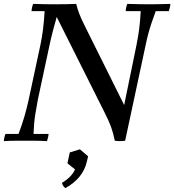

<svg xmlns="http://www.w3.org/2000/svg" viewBox="-23 -722 894 985"><path d="M566 0Q558 -40 546.5 -71.5Q535 -103 515 -142L268 -635L251 -700Q284 -700 312.5 -700.5Q341 -701 368 -702Q374 -677 383.5 -652Q393 -627 411 -591L614 -183L619 0Q604 2 592 2Q580 2 566 0ZM-3 2Q-3 -6 -0.5 -17Q2 -28 5 -35H72Q90 -82 102 -123.5Q114 -165 124 -210L184 -490Q192 -527 197.5 -570Q203 -613 206 -665H139Q139 -673 141.5 -684Q144 -695 147 -702Q181 -701 207 -700.5Q233 -700 251 -700L268 -635Q259 -604 249 -566Q239 -528 231 -490L171 -210Q164 -173 157.5 -132Q151 -91 149 -35H226Q226 -28 223.5 -17Q221 -6 218 2Q184 0 153 0Q122 0 102 0Q84 0 58 0Q32 0 -3 2ZM619 0 614 -183 677 -490Q686 -534 691 -573.5Q696 -613 699 -665H622Q622 -673 624.5 -684Q627 -695 630 -702Q664 -701 695.5 -700.5Q727 -700 746 -700Q763 -700 789.5 -700.5Q816 -701 851 -702Q851 -695 848.5 -684Q846 -673 843 -665H776Q763 -630 754 -603Q745 -576 738 -550Q731 -524 724 -490ZM387 44 429 80 422 109Q412 152 383.5 186Q355 220 312 243Q298 232 295 216Q320 201 336.5 184Q353 167 362 147L323 116L335 60Z"/></svg>

Font: Poltawski Nowy
Style: Italic
Weight: 400
Italic angle: -12°
Designer: Adam Pótawski, Mateusz Machalski, Borys Kosmynka, Ania Wieluska
Foundry: Capitalics.wtf
Version: Version 1.001;gftools[0.9.25]